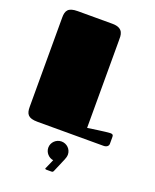

<svg xmlns="http://www.w3.org/2000/svg" viewBox="-171 -797 921 1143"><g transform="rotate(20 289.5 -225.5)"><path d="M45 -68C45 -23 58 0 119 0H537C559 0 569 -12 569 -24V-69C569 -82 562 -85 550 -85C529 -85 409 -67 409 -67C409 -297 409 -620 409 -620C409 -651 414 -701 338 -701H120C58 -701 45 -678 45 -633ZM232 122C232 153 256 179 285 183L261 238C259 241 258 243 258 245C258 248 261 250 266 250H298C308 250 309 246 313 237L348 155C352 146 356 133 356 122C356 88 328 61 294 61C261 61 232 88 232 122Z"/></g></svg>

Font: Fascinate
Style: Regular
Weight: 900
Designer: Astigmatic (AOETI)
Foundry: Astigmatic (AOETI)
Version: Version 1.000